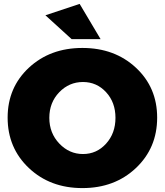

<svg xmlns="http://www.w3.org/2000/svg" viewBox="-20 -952 842 981"><path d="M19 -351Q19 -505 127.5 -606Q236 -707 401 -707Q566 -707 674.5 -606Q783 -505 783 -351Q783 -196 674.5 -93.5Q566 9 401 9Q236 9 127.5 -93.5Q19 -196 19 -351ZM212 -874 387 -932 494 -752H346ZM404 -533Q333 -533 282.5 -480.5Q232 -428 232 -350Q232 -272 283 -218.5Q334 -165 404 -165Q474 -165 522 -218Q570 -271 570 -350Q570 -429 522 -481Q474 -533 404 -533Z"/></svg>

Font: Trueno
Style: ExBd
Weight: 800
Designer: Julieta Ulanovsky
Foundry: Julieta Ulanovsky
Version: Version 3.001b